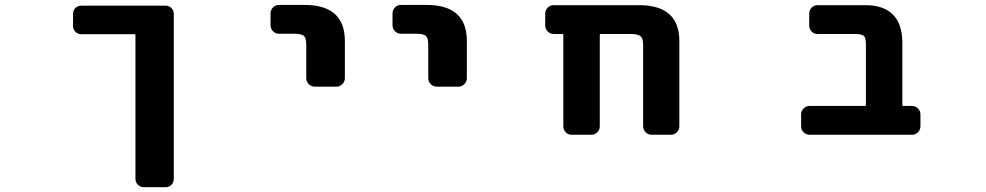

<svg xmlns="http://www.w3.org/2000/svg" viewBox="-20 -570 4040 787"><path d="M570.3 197.3Q555.7 197.3 545.4 187.5Q535.2 177.7 535.2 163.1V-424.8Q535.2 -429.7 531.2 -429.7H313.5Q298.8 -429.7 289.1 -439.9Q279.3 -450.2 279.3 -463.9V-512.7Q279.3 -527.3 289.1 -537.1Q298.8 -546.9 313.5 -546.9H658.2Q672.9 -546.9 682.6 -537.1Q692.4 -527.3 692.4 -512.7V163.1Q692.4 177.7 682.6 187.5Q672.9 197.3 658.2 197.3Z M1270.5 -214.8Q1255.9 -214.8 1245.6 -225.1Q1235.4 -235.4 1235.4 -250V-385.7Q1235.4 -414.1 1225.6 -422.9Q1215.8 -431.6 1185.5 -431.6H1123Q1109.4 -431.6 1099.1 -441.9Q1088.9 -452.1 1088.9 -466.8V-514.6Q1088.9 -529.3 1099.1 -539.6Q1109.4 -549.8 1123 -549.8H1228.5Q1393.6 -549.8 1393.6 -402.3V-250Q1393.6 -235.4 1383.3 -225.1Q1373 -214.8 1359.4 -214.8Z M1770.5 -214.8Q1755.9 -214.8 1745.6 -225.1Q1735.4 -235.4 1735.4 -250V-385.7Q1735.4 -414.1 1725.6 -422.9Q1715.8 -431.6 1685.5 -431.6H1623Q1609.4 -431.6 1599.1 -441.9Q1588.9 -452.1 1588.9 -466.8V-514.6Q1588.9 -529.3 1599.1 -539.6Q1609.4 -549.8 1623 -549.8H1728.5Q1893.6 -549.8 1893.6 -402.3V-250Q1893.6 -235.4 1883.3 -225.1Q1873 -214.8 1859.4 -214.8Z M2651.4 -17.6Q2636.7 -17.6 2626.5 -27.8Q2616.2 -38.1 2616.2 -52.7V-384.8Q2616.2 -412.1 2606.4 -420.9Q2594.7 -430.7 2564.5 -430.7H2442.4Q2438.5 -430.7 2438.5 -426.8V-52.7Q2438.5 -38.1 2428.2 -27.8Q2418 -17.6 2403.3 -17.6H2323.2Q2308.6 -17.6 2298.8 -27.8Q2289.1 -38.1 2289.1 -52.7V-426.8Q2289.1 -430.7 2284.2 -430.7H2250Q2235.4 -430.7 2225.1 -440.9Q2214.8 -451.2 2214.8 -465.8V-513.7Q2214.8 -528.3 2225.1 -538.6Q2235.4 -548.8 2250 -548.8H2599.6Q2764.6 -548.8 2764.6 -401.4V-52.7Q2764.6 -38.1 2754.4 -27.8Q2744.1 -17.6 2729.5 -17.6Z M3298.8 -17.6Q3284.2 -17.6 3273.9 -27.8Q3263.7 -38.1 3263.7 -52.7V-100.6Q3263.7 -115.2 3273.9 -125.5Q3284.2 -135.7 3298.8 -135.7H3524.4Q3529.3 -135.7 3529.3 -139.6V-388.7Q3529.3 -416 3520.5 -422.9Q3511.7 -430.7 3483.4 -430.7H3331.1Q3316.4 -430.7 3306.6 -440.9Q3296.9 -451.2 3296.9 -465.8V-513.7Q3296.9 -528.3 3306.6 -538.6Q3316.4 -548.8 3331.1 -548.8H3527.3Q3601.6 -548.8 3639.6 -510.7Q3677.7 -472.7 3678.7 -398.4V-139.6Q3678.7 -135.7 3682.6 -135.7H3717.8Q3732.4 -135.7 3742.7 -125.5Q3752.9 -115.2 3752.9 -100.6V-52.7Q3752.9 -38.1 3742.7 -27.8Q3732.4 -17.6 3717.8 -17.6Z"/></svg>

Font: Rounded-L Mgen+ 1mn bold
Style: Bold
Weight: 700
Designer: [Source Han Sans]
Ryoko NISHIZUKA  (kana & ideographs); Paul D. Hunt (Latin, Greek & Cyrillic); Wenlong ZHANG  (bopomofo
Version: Version 1.059.20150602